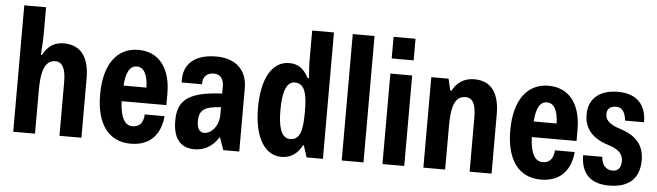

<svg xmlns="http://www.w3.org/2000/svg" viewBox="-48 -953 3937 1150"><g transform="rotate(5 1920.5 -377.5)"><path d="M57 0H188V-261C188 -358 202 -443 272 -443C314 -443 335 -403 335 -324V0H467V-355C467 -486 415 -554 312 -554C257 -554 216 -527 189 -474H182C186 -532 188 -569 188 -592V-760H57Z M957 -308C957 -464 883 -554 762 -554C632 -554 556 -448 556 -268C556 -91 630 10 764 10C833 10 937 -17 952 -172H833C830 -115 801 -95 766 -95C721 -95 692 -137 688 -239H957ZM691 -333C697 -411 717 -454 761 -454C802 -454 827 -413 829 -333Z M1147 10C1204 10 1254 -16 1291 -74H1294L1320 0H1416V-381C1416 -487 1350 -555 1230 -555C1106 -555 1029 -498 1036 -382H1159C1156 -429 1186 -452 1223 -452C1262 -452 1284 -426 1284 -381V-337C1070 -327 1018 -267 1018 -150C1018 -43 1064 10 1147 10ZM1196 -93C1172 -93 1153 -113 1153 -159C1153 -223 1180 -250 1284 -255V-209C1284 -146 1243 -93 1196 -93Z M1670 10C1725 10 1765 -17 1794 -71H1798L1821 0H1919V-760H1788V-579C1788 -558 1790 -523 1794 -474H1786C1755 -532 1719 -554 1669 -554C1566 -554 1505 -448 1505 -271C1505 -95 1568 10 1670 10ZM1713 -101C1654 -101 1640 -180 1640 -269C1640 -355 1653 -441 1712 -441C1777 -441 1787 -366 1787 -270C1786 -177 1780 -101 1713 -101Z M2032 0H2163V-760H2032Z M2277 -635H2409V-765H2277ZM2277 0H2408V-544H2277Z M2523 0H2654V-261C2654 -361 2667 -443 2738 -443C2783 -443 2801 -403 2801 -324V0H2933V-355C2933 -485 2883 -554 2781 -554C2721 -554 2676 -524 2651 -474H2643L2627 -544H2523Z M3423 -308C3423 -464 3349 -554 3228 -554C3098 -554 3022 -448 3022 -268C3022 -91 3096 10 3230 10C3299 10 3403 -17 3418 -172H3299C3296 -115 3267 -95 3232 -95C3187 -95 3158 -137 3154 -239H3423ZM3157 -333C3163 -411 3183 -454 3227 -454C3268 -454 3293 -413 3295 -333Z M3639 10C3758 10 3822 -47 3822 -158C3822 -251 3771 -304 3680 -333C3603 -356 3587 -386 3587 -416C3587 -451 3612 -464 3643 -464C3677 -464 3697 -437 3702 -386H3816C3816 -485 3764 -554 3645 -554C3547 -554 3469 -508 3469 -402C3469 -324 3512 -263 3614 -232C3687 -210 3704 -178 3704 -141C3704 -98 3682 -81 3653 -81C3615 -81 3588 -107 3585 -158H3470C3470 -48 3528 10 3639 10Z"/></g></svg>

Font: Kathrein 77 Bold Condensed
Style: Regular
Weight: 700
Width: 3
Designer: Lazydogs Typefoundry, based on Open Sans by Ascender Corporation
Foundry: Lazydogs Typefoundry
Version: Version 1.003;PS 001.003;hotconv 1.0.88;makeotf.lib2.5.64775